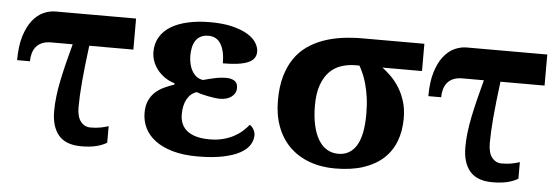

<svg xmlns="http://www.w3.org/2000/svg" viewBox="-42 -666 2317 794"><g transform="rotate(5 1117.0 -269.0)"><path d="M495.1 -407.2H312Q300.8 -319.8 295.4 -257.6Q290 -195.3 290 -150.9Q290 -110.4 305.9 -90.6Q321.8 -70.8 346.2 -70.8Q368.7 -70.8 387 -74.2Q405.3 -77.6 420.9 -83V-14.2Q402.8 -2.9 377.2 3.4Q351.6 9.8 314.9 9.8Q250.5 9.8 220.7 -25.6Q190.9 -61 190.9 -125Q190.9 -154.8 194.6 -186.3Q198.2 -217.8 205.3 -252.2Q212.4 -286.6 221.9 -325.2Q231.4 -363.8 243.2 -407.2H153.8Q131.8 -407.2 116.5 -400.6Q101.1 -394 91.6 -382.3Q82 -370.6 77.6 -355Q73.2 -339.4 73.2 -321.8H20Q20 -380.9 32.7 -421.9Q45.4 -462.9 65.7 -488.3Q85.9 -513.7 110.8 -524.9Q135.7 -536.1 160.2 -536.1H495.1Z M731.9 -403.8Q731.9 -385.7 735.8 -368.9Q739.7 -352.1 747.6 -338.9Q755.4 -325.7 766.6 -317.4Q777.8 -309.1 793 -307.1Q814 -313 839.1 -318.6Q864.3 -324.2 887.7 -324.2Q909.7 -324.2 922.9 -315.4Q936 -306.6 936 -286.1Q936 -264.2 917.7 -250Q899.4 -235.8 868.7 -235.8Q860.4 -235.8 847.4 -237.5Q834.5 -239.3 820.3 -241.9Q806.2 -244.6 793.2 -248Q780.3 -251.5 772 -254.9Q747.1 -247.6 732.4 -222.4Q717.8 -197.3 717.8 -158.2Q717.8 -112.3 749.5 -88.6Q781.2 -64.9 840.8 -64.9Q871.6 -64.9 896.2 -71.3Q920.9 -77.6 940.7 -88.1Q960.4 -98.6 975.6 -112.1Q990.7 -125.5 1002 -139.2Q1010.7 -134.3 1017.8 -122.6Q1024.9 -110.8 1024.9 -98.1Q1024.9 -77.1 1012.7 -57.6Q1000.5 -38.1 973.4 -23.2Q946.3 -8.3 902.8 0.7Q859.4 9.8 796.9 9.8Q737.8 9.8 693.8 -2.9Q649.9 -15.6 621.1 -37.4Q592.3 -59.1 578.1 -88.4Q564 -117.7 564 -150.9Q564 -181.2 573.5 -201.9Q583 -222.7 598.6 -237.1Q614.3 -251.5 634.5 -261Q654.8 -270.5 676.8 -277.8V-283.2Q654.3 -290 636.2 -302.5Q618.2 -314.9 605.2 -331.3Q592.3 -347.7 585.4 -366.7Q578.6 -385.7 578.6 -405.8Q578.6 -440.4 594.5 -467Q610.4 -493.7 639.4 -511.5Q668.5 -529.3 710 -538.6Q751.5 -547.9 802.7 -547.9Q856 -547.9 894.3 -538.3Q932.6 -528.8 957.5 -513.9Q982.4 -499 994.1 -480.2Q1005.9 -461.4 1005.9 -442.9Q1005.9 -411.1 972.2 -397Q938.5 -382.8 868.7 -382.8Q868.7 -433.6 851.6 -462.4Q834.5 -491.2 799.8 -491.2Q780.3 -491.2 767.3 -484.1Q754.4 -477.1 746.6 -465.1Q738.8 -453.1 735.4 -437.3Q731.9 -421.4 731.9 -403.8Z M1633.8 -221.2Q1633.8 -168 1617.2 -125.2Q1600.6 -82.5 1567.4 -52.5Q1534.2 -22.5 1484.4 -6.3Q1434.6 9.8 1368.2 9.8Q1309.1 9.8 1261.2 -8.1Q1213.4 -25.9 1179.4 -59.3Q1145.5 -92.8 1127.2 -141.1Q1108.9 -189.5 1108.9 -250Q1108.9 -306.6 1121.1 -349.9Q1133.3 -393.1 1155 -424.8Q1176.8 -456.5 1207 -477.8Q1237.3 -499 1273.4 -512Q1309.6 -524.9 1350.3 -530.5Q1391.1 -536.1 1434.1 -536.1H1691.9V-422.9H1527.8Q1544.4 -410.6 1563 -392.6Q1581.5 -374.5 1597.4 -349.9Q1613.3 -325.2 1623.5 -293.2Q1633.8 -261.2 1633.8 -221.2ZM1263.2 -242.2Q1263.2 -198.2 1270.8 -163.1Q1278.3 -127.9 1292.7 -103Q1307.1 -78.1 1328.4 -64.9Q1349.6 -51.8 1377 -51.8Q1425.3 -51.8 1451.7 -94.2Q1478 -136.7 1478 -225.1Q1478 -264.6 1473.4 -295.9Q1468.8 -327.1 1461.9 -351.3Q1455.1 -375.5 1447 -393.3Q1439 -411.1 1432.1 -422.9H1417Q1385.3 -422.9 1357.2 -413.6Q1329.1 -404.3 1308.3 -383.1Q1287.6 -361.8 1275.4 -327.4Q1263.2 -293 1263.2 -242.2Z M2202.1 -407.2H2019Q2007.8 -319.8 2002.4 -257.6Q1997.1 -195.3 1997.1 -150.9Q1997.1 -110.4 2012.9 -90.6Q2028.8 -70.8 2053.2 -70.8Q2075.7 -70.8 2094 -74.2Q2112.3 -77.6 2127.9 -83V-14.2Q2109.9 -2.9 2084.2 3.4Q2058.6 9.8 2022 9.8Q1957.5 9.8 1927.7 -25.6Q1897.9 -61 1897.9 -125Q1897.9 -154.8 1901.6 -186.3Q1905.3 -217.8 1912.4 -252.2Q1919.4 -286.6 1929 -325.2Q1938.5 -363.8 1950.2 -407.2H1860.8Q1838.9 -407.2 1823.5 -400.6Q1808.1 -394 1798.6 -382.3Q1789.1 -370.6 1784.7 -355Q1780.3 -339.4 1780.3 -321.8H1727.1Q1727.1 -380.9 1739.7 -421.9Q1752.4 -462.9 1772.7 -488.3Q1793 -513.7 1817.9 -524.9Q1842.8 -536.1 1867.2 -536.1H2202.1Z"/></g></svg>

Font: Droid Serif
Style: Bold
Weight: 700
Designer: Monotype Design team
Foundry: Monotype Imaging Inc.
Version: Version 1.03